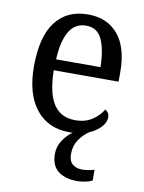

<svg xmlns="http://www.w3.org/2000/svg" viewBox="-87 -606 670 895"><g transform="rotate(10 248.5 -159.0)"><path d="M342 228Q284 228 250.5 202Q217 176 217 120Q217 86 236.5 56.5Q256 27 282 9Q279 10 275 10Q271 10 266 10Q164 10 107 -62Q50 -134 50 -264Q50 -405 104 -475.5Q158 -546 257 -546Q348 -546 399.5 -485Q451 -424 451 -306V-262H144Q146 -152 180.5 -101Q215 -50 282 -50Q330 -50 363 -72Q396 -94 412 -123Q420 -120 426 -111.5Q432 -103 432 -90Q432 -63 408.5 -40Q385 -17 358 -7Q330 12 310.5 40.5Q291 69 291 108Q291 141 308.5 156Q326 171 354 171Q380 171 412 162V213Q398 220 377.5 224Q357 228 342 228ZM356 -314Q355 -395 333 -444Q311 -493 257 -493Q205 -493 177.5 -447Q150 -401 146 -314Z"/></g></svg>

Font: Noto Serif SemiCondensed
Style: Regular
Weight: 400
Width: 4
Designer: Monotype Design Team
Foundry: Monotype Imaging Inc.
Version: Version 2.013